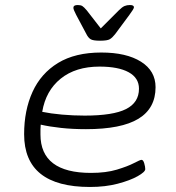

<svg xmlns="http://www.w3.org/2000/svg" viewBox="-20 -738 700 764"><path d="M338 6Q76 6 76 -204Q76 -299 109.5 -372.5Q143 -446 211 -487.5Q279 -529 383 -529Q483 -529 541 -492.5Q599 -456 599 -391Q599 -307 531 -265.5Q463 -224 322 -224Q269 -224 223 -229Q177 -234 142 -242Q141 -233 141 -223.5Q141 -214 141 -203Q141 -50 342 -50Q402 -50 445 -63Q488 -76 513 -89Q538 -102 543 -102Q550 -102 554 -88Q558 -74 558 -65Q558 -54 528 -37Q498 -20 448.5 -7Q399 6 338 6ZM317 -278Q430 -278 481.5 -304Q533 -330 533 -385Q533 -428 492 -450.5Q451 -473 376 -473Q281 -473 221.5 -425Q162 -377 148 -293Q182 -286 226.5 -282Q271 -278 317 -278ZM497 -718Q513 -718 513 -709Q513 -703 495 -679L438 -602Q427 -588 417 -582Q407 -576 378 -576Q350 -576 340.5 -582Q331 -588 324 -602L283 -679Q272 -700 272 -707Q272 -718 289 -718Q301 -718 307.5 -714Q314 -710 325 -697L381 -625L453 -697Q466 -710 475.5 -714Q485 -718 497 -718Z"/></svg>

Font: Asap Expanded Expanded Light
Style: Italic
Weight: 300
Width: 7
Italic angle: -6°
Designer: Pablo Cosgaya
Foundry: Omnibus-Type
Version: Version 3.001; ttfautohint (v1.8.4.7-5d5b)